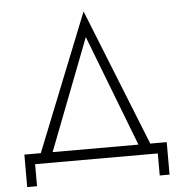

<svg xmlns="http://www.w3.org/2000/svg" viewBox="-57 -790 909 954"><g transform="rotate(-5 397.5 -312.5)"><path d="M701 0V110H750V-52H668L395 -735L122 -52H40V110H89V0ZM395 -607 609 -52H181Z"/></g></svg>

Font: Jost Light
Style: Regular
Weight: 300
Version: Version 3.710